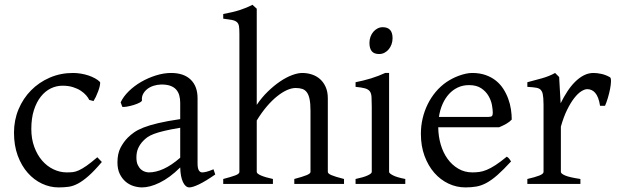

<svg xmlns="http://www.w3.org/2000/svg" viewBox="-20 -777 2617 811"><path d="M410.2 -92.8Q378.4 -55.2 354.2 -33.9Q330.1 -12.7 309.6 -1.7Q289.1 9.3 269.5 12Q250 14.6 227.1 14.6Q191.4 14.6 157.5 -1.2Q123.5 -17.1 97.2 -46.9Q70.8 -76.7 54.9 -119.6Q39.1 -162.6 39.1 -216.8Q39.1 -269.5 58.3 -315.4Q77.6 -361.3 111.1 -395.3Q144.5 -429.2 189.9 -449Q235.4 -468.8 288.1 -468.8Q304.2 -468.8 321 -466.1Q337.9 -463.4 353.3 -458.3Q368.7 -453.1 381.6 -446Q394.5 -439 402.8 -430.2Q403.8 -424.3 401.4 -413.6Q398.9 -402.8 394.5 -390.9Q390.1 -378.9 384.8 -367.9Q379.4 -356.9 375 -350.1L356.9 -355Q353 -363.8 344.2 -374Q335.4 -384.3 321.5 -393.6Q307.6 -402.8 288.3 -408.9Q269 -415 244.1 -415Q218.3 -415 194.6 -403.6Q170.9 -392.1 152.6 -369.1Q134.3 -346.2 123.3 -312Q112.3 -277.8 112.3 -231.9Q112.3 -190.4 124.8 -156.5Q137.2 -122.6 158 -98.6Q178.7 -74.7 205.8 -61.8Q232.9 -48.8 262.2 -48.8Q275.9 -48.8 287.6 -50Q299.3 -51.3 313.2 -57.6Q327.1 -64 345.5 -76.7Q363.8 -89.4 391.1 -112.8Z M608.9 -48.8Q638.2 -48.8 671.1 -63.7Q704.1 -78.6 741.2 -110.8V-237.3Q700.2 -230.5 673.6 -224.1Q647 -217.8 629.9 -211.2Q612.8 -204.6 602.5 -197.3Q592.3 -189.9 584.5 -181.6Q571.8 -168.5 564 -151.6Q556.2 -134.8 556.2 -111.8Q556.2 -92.3 562 -80.1Q567.9 -67.9 576.2 -60.8Q584.5 -53.7 593.5 -51.3Q602.5 -48.8 608.9 -48.8ZM889.2 -40Q847.7 -11.2 820.6 1.7Q793.5 14.6 779.8 14.6Q763.7 14.6 752.9 -7.8Q742.2 -30.3 741.2 -69.8Q719.2 -47.9 697.3 -31.7Q675.3 -15.6 654.3 -5.4Q633.3 4.9 614.5 9.8Q595.7 14.6 580.1 14.6Q562.5 14.6 543.9 8.8Q525.4 2.9 510.5 -9.8Q495.6 -22.5 485.8 -42.5Q476.1 -62.5 476.1 -90.8Q476.1 -127.9 489 -152.8Q502 -177.7 520 -195.8Q531.7 -207.5 546.6 -218Q561.5 -228.5 586.2 -238.3Q610.8 -248 647.9 -256.8Q685.1 -265.6 741.2 -273.9V-342.8Q741.2 -359.4 737.3 -373.8Q733.4 -388.2 724.1 -398.7Q714.8 -409.2 699 -414.8Q683.1 -420.4 659.2 -419.9Q643.6 -419.4 628.4 -414.6Q613.3 -409.7 602.1 -400.9Q590.8 -392.1 584.5 -380.1Q578.1 -368.2 579.6 -353.5Q580.1 -349.1 569.6 -343.5Q559.1 -337.9 544.7 -333.5Q530.3 -329.1 516.4 -326.7Q502.4 -324.2 496.6 -325.7L489.7 -344.7Q501 -369.1 523.9 -391.6Q546.9 -414.1 576.4 -431.2Q606 -448.2 638.9 -458.5Q671.9 -468.8 702.6 -468.8Q756.3 -468.8 785.4 -440.7Q814.5 -412.6 814.5 -362.3V-86.9Q814.5 -66.4 819.8 -57.6Q825.2 -48.8 834 -48.8Q840.8 -48.8 851.6 -51.3Q862.3 -53.7 881.8 -62Z M1223.1 0V-21Q1258.3 -30.3 1274.9 -37.1Q1291.5 -43.9 1291.5 -50.8V-309.1Q1291.5 -338.9 1287.8 -357.4Q1284.2 -376 1276.4 -386.7Q1268.6 -397.5 1256.8 -401.4Q1245.1 -405.3 1229 -405.3Q1211.9 -405.3 1192.1 -396.5Q1172.4 -387.7 1150.9 -370.6Q1129.4 -353.5 1107.4 -327.9Q1085.4 -302.2 1064.5 -268.1V-50.8Q1064.5 -43.5 1082.8 -35.6Q1101.1 -27.8 1132.8 -21V0H922.9V-21Q955.1 -29.3 973.1 -35.9Q991.2 -42.5 991.2 -50.8V-633.8Q991.2 -654.3 989.5 -665.8Q987.8 -677.2 980.7 -683.6Q973.6 -689.9 960 -692.6Q946.3 -695.3 922.9 -698.2V-717.8Q943.4 -721.7 960.2 -725.6Q977.1 -729.5 991.5 -734.1Q1005.9 -738.8 1019 -744.1Q1032.2 -749.5 1046.4 -756.8L1064.5 -740.2V-334Q1085.4 -365.2 1111.1 -390.1Q1136.7 -415 1162.6 -432.6Q1188.5 -450.2 1213.1 -459.5Q1237.8 -468.8 1256.8 -468.8Q1277.8 -468.8 1297.4 -462.4Q1316.9 -456.1 1331.8 -442.9Q1346.7 -429.7 1355.7 -409.4Q1364.7 -389.2 1364.7 -361.8V-50.8Q1364.7 -43.9 1379.6 -37.4Q1394.5 -30.8 1433.1 -21V0Z M1481.9 0V-21Q1515.1 -27.8 1532.7 -35.9Q1550.3 -43.9 1550.3 -50.8V-327.1Q1550.3 -352.1 1549.3 -367.4Q1548.3 -382.8 1542 -391.4Q1535.6 -399.9 1521.7 -403.8Q1507.8 -407.7 1481.9 -410.2V-429.7Q1497.1 -432.6 1513.9 -436.8Q1530.8 -440.9 1547.4 -446Q1564 -451.2 1579.1 -457Q1594.2 -462.9 1606.9 -468.8H1623.5V-50.8Q1623.5 -44.9 1639.9 -36.4Q1656.2 -27.8 1691.9 -21V0ZM1638.2 -615.7Q1638.2 -602.1 1633.8 -589.8Q1629.4 -577.6 1621.8 -568.6Q1614.3 -559.6 1604 -554.2Q1593.8 -548.8 1581.5 -548.8Q1559.6 -548.8 1550 -561Q1540.5 -573.2 1540.5 -595.7Q1540.5 -609.4 1544.9 -621.6Q1549.3 -633.8 1557.1 -642.8Q1564.9 -651.9 1575 -657Q1585 -662.1 1596.7 -662.1Q1638.2 -662.1 1638.2 -615.7Z M1960.9 -417.5Q1935.5 -417.5 1914.3 -407.7Q1893.1 -397.9 1876.7 -380.1Q1860.4 -362.3 1849.4 -337.6Q1838.4 -313 1834 -283.2H2043Q2054.2 -283.2 2057.9 -286.9Q2061.5 -290.5 2061.5 -300.8Q2061.5 -314 2057.9 -333.7Q2054.2 -353.5 2043.2 -372.3Q2032.2 -391.1 2012.5 -404.3Q1992.7 -417.5 1960.9 -417.5ZM2141.6 -272Q2132.8 -262.2 2118.2 -253.9Q2103.5 -245.6 2087.9 -239.3H1831.1Q1831.5 -201.2 1841.6 -166.7Q1851.6 -132.3 1870.4 -106.2Q1889.2 -80.1 1915.8 -64.5Q1942.4 -48.8 1975.6 -48.8Q1990.7 -48.8 2005.1 -50.8Q2019.5 -52.7 2036.1 -59.6Q2052.7 -66.4 2073 -79.6Q2093.3 -92.8 2120.6 -115.2Q2127 -111.8 2131.6 -105.5Q2136.2 -99.1 2138.7 -95.2Q2106 -59.6 2081.3 -37.8Q2056.6 -16.1 2034.9 -4.4Q2013.2 7.3 1991.9 11Q1970.7 14.6 1945.8 14.6Q1908.2 14.6 1874.3 -1.5Q1840.3 -17.6 1814.5 -47.1Q1788.6 -76.7 1773.2 -118.4Q1757.8 -160.2 1757.8 -211.9Q1757.8 -244.6 1765.1 -276.4Q1772.5 -308.1 1786.4 -336.4Q1800.3 -364.7 1820.3 -388.7Q1840.3 -412.6 1865.7 -430.2Q1876.5 -437.5 1889.9 -444.6Q1903.3 -451.7 1918 -457Q1932.6 -462.4 1947 -465.6Q1961.4 -468.8 1974.6 -468.8Q2006.3 -468.8 2031.2 -460Q2056.2 -451.2 2074.7 -436.3Q2093.3 -421.4 2106 -401.6Q2118.7 -381.8 2126.7 -359.9Q2134.8 -337.9 2138.2 -315.2Q2141.6 -292.5 2141.6 -272Z M2556.6 -450.7Q2561 -447.8 2560.8 -433.6Q2560.5 -419.4 2556.9 -400.9Q2553.2 -382.3 2547.4 -362.8Q2541.5 -343.3 2535.6 -330.1H2514.6Q2511.7 -349.6 2506.3 -363.3Q2501 -377 2493.9 -385Q2486.8 -393.1 2478.3 -396.7Q2469.7 -400.4 2460.4 -400.4Q2449.7 -400.4 2435.3 -391.4Q2420.9 -382.3 2405.8 -363Q2390.6 -343.8 2375.7 -313.7Q2360.8 -283.7 2349.1 -242.2V-50.8Q2349.1 -43.5 2367.4 -35.6Q2385.7 -27.8 2431.6 -21V0H2207.5V-21Q2239.7 -28.3 2257.8 -35.4Q2275.9 -42.5 2275.9 -50.8V-335Q2275.9 -351.1 2274.9 -362.1Q2273.9 -373 2272.5 -379.9Q2271 -386.7 2268.8 -390.6Q2266.6 -394.5 2264.6 -397Q2261.2 -400.4 2257.1 -402.6Q2252.9 -404.8 2246.3 -406.2Q2239.7 -407.7 2230.5 -408.4Q2221.2 -409.2 2207.5 -410.2V-429.7Q2239.3 -438 2269.8 -446.5Q2300.3 -455.1 2324.7 -468.8L2341.8 -451.7L2348.1 -340.8Q2361.3 -367.7 2376.7 -391.1Q2392.1 -414.6 2409.7 -431.9Q2427.2 -449.2 2446.5 -459Q2465.8 -468.8 2486.8 -468.8Q2502.4 -468.8 2520.5 -464.8Q2538.6 -460.9 2556.6 -450.7Z"/></svg>

Font: Noto Serif Devanagari
Style: Regular
Weight: 400
Designer: Monotype Design Team
Foundry: Monotype Imaging Inc.
Version: Version 1.01